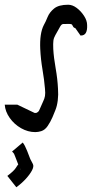

<svg xmlns="http://www.w3.org/2000/svg" viewBox="-29 -538 388 811"><path d="M120 20Q89 20 60 3.5Q31 -13 12 -40Q-7 -67 -9 -96H44L117 -61H124Q134 -65 137 -73Q140 -81 153 -109Q159 -121 161 -132.5Q163 -144 161 -163Q158 -200 150.5 -244Q143 -288 141 -331Q138 -397 156 -432Q164 -446 172 -466Q180 -486 199.5 -502Q219 -518 259 -518Q277 -518 295 -504.5Q313 -491 326 -471Q339 -451 339 -432Q341 -388 313 -388H311L290 -418H291Q282 -421 280 -425.5Q278 -430 275.5 -433.5Q273 -437 263 -437Q244 -437 237.5 -436.5Q231 -436 225.5 -426.5Q220 -417 205 -390Q198 -378 196.5 -366Q195 -354 196 -331Q198 -295 206 -250Q214 -205 216 -163Q218 -138 215 -114Q212 -90 205 -73Q201 -62 192.5 -42.5Q184 -23 172.5 -6Q161 11 145 16Q132 20 120 20ZM40 253 2 205Q30 184 38 171Q46 158 48 157Q48 156 47.5 155.5Q47 155 47 154Q38 131 35 123Q32 115 30.5 112Q29 109 22 102L67 64Q76 75 85.5 99Q95 123 99 134Q100 136 103 141.5Q106 147 110 155Q115 165 106 182Q97 199 79.5 218Q62 237 40 253ZM59 179Q59 179 59 177.5Q59 176 57 174Q57 175 59 179Z"/></svg>

Font: Syne Tactile
Style: Regular
Weight: 400
Designer: Lucas Descroix
Foundry: Bonjour Monde
Version: Version 2.100; ttfautohint (v1.8.3)